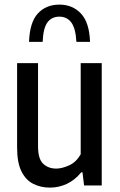

<svg xmlns="http://www.w3.org/2000/svg" viewBox="-20 -824 532 853"><path d="M202 9.5Q161 9.5 127.8 -7.2Q94.5 -24 75.2 -62.8Q56 -101.5 56 -168.5V-543.5H149V-174Q149 -118 171.8 -96.5Q194.5 -75 230 -75Q255 -75 286.8 -89.2Q318.5 -103.5 338.5 -138.5V-543.5H432V0H353.5L346.5 -58.5H341Q313 -24 277.2 -7.2Q241.5 9.5 202 9.5ZM109 -638Q112 -725 148.2 -764.2Q184.5 -803.5 244 -803.5Q302 -803.5 339.5 -764Q377 -724.5 380 -638H319.5Q316 -699 296.5 -724.5Q277 -750 244 -750Q209.5 -750 190.8 -724.5Q172 -699 169.5 -638Z"/></svg>

Font: Encode Sans Condensed Medium
Style: Regular
Weight: 500
Width: 3
Designer: Multiple Designers
Foundry: Impallari Type
Version: Version 3.000; ttfautohint (v1.8.3) -l 8 -r 50 -G 200 -x 14 